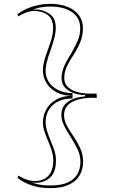

<svg xmlns="http://www.w3.org/2000/svg" viewBox="-20 -838 611 998"><path d="M242 -818Q292 -818 330 -803Q368 -788 389.5 -759.5Q411 -731 411 -691Q411 -651 396.5 -617Q382 -583 362.5 -553.5Q343 -524 328.5 -494.5Q314 -465 314 -433Q314 -407 328 -391Q342 -375 364 -366Q386 -357 410 -354Q434 -351 455 -351L482 -352L483 -329L455 -330Q435 -330 410.5 -326Q386 -322 364 -312.5Q342 -303 327.5 -285.5Q313 -268 313 -239Q313 -211 328 -184Q343 -157 362.5 -128.5Q382 -100 397 -67.5Q412 -35 412 3Q412 42 394 73Q376 104 338.5 122Q301 140 241 140Q218 140 195 137Q172 134 150.5 127.5Q129 121 109 111Q89 101 71 86L75 75Q89 83 103 89.5Q117 96 132 99.5Q147 103 161 103Q188 103 209.5 92.5Q231 82 244 58Q257 34 257 -7Q257 -24 252 -43.5Q247 -63 239 -83Q231 -103 222.5 -123.5Q214 -144 208.5 -162.5Q203 -181 203 -199Q203 -237 220.5 -269Q238 -301 272 -320.5Q306 -340 357 -340Q308 -340 273.5 -358.5Q239 -377 221 -407.5Q203 -438 203 -471Q203 -497 211 -525.5Q219 -554 230 -582.5Q241 -611 248.5 -638.5Q256 -666 256 -693Q256 -739 228 -760Q200 -781 157 -781Q139 -781 118.5 -774Q98 -767 75 -753L71 -764Q87 -776 106 -786Q125 -796 146.5 -803Q168 -810 192 -814Q216 -818 242 -818ZM242 -804Q225 -804 207.5 -802Q190 -800 175 -796Q160 -792 146 -786Q155 -788 164.5 -788.5Q174 -789 182 -788Q225 -780 247.5 -757.5Q270 -735 270 -693Q270 -671 264 -646.5Q258 -622 244 -580Q229 -540 223 -514Q217 -488 217 -471Q217 -436 235 -410Q253 -384 284.5 -369Q316 -354 357 -354V-326Q293 -326 255 -292.5Q217 -259 217 -199Q217 -184 223.5 -161Q230 -138 243 -107Q259 -69 265 -47.5Q271 -26 271 -7Q271 47 249.5 75Q228 103 184 111Q174 112 164 112Q154 112 142 110Q157 115 173.5 119Q190 123 206.5 124.5Q223 126 241 126Q298 126 332 110.5Q366 95 382 67.5Q398 40 398 3Q398 -31 383.5 -61.5Q369 -92 345 -130Q320 -168 309.5 -193Q299 -218 299 -239Q299 -282 328.5 -305.5Q358 -329 405 -335L422 -337V-344L403 -345Q358 -350 329 -372.5Q300 -395 300 -433Q300 -458 310 -485Q320 -512 347 -555Q370 -595 383.5 -625.5Q397 -656 397 -691Q397 -745 355 -774.5Q313 -804 242 -804Z"/></svg>

Font: Kalnia Glaze Thin Medium
Style: Regular
Weight: 500
Version: Version 1.110